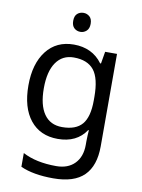

<svg xmlns="http://www.w3.org/2000/svg" viewBox="-103 -806 822 1115"><g transform="rotate(10 307.5 -248.5)"><path d="M275 -546Q328 -546 370.5 -526Q413 -506 443 -465H448L460 -536H530V9Q530 124 471.5 182Q413 240 290 240Q172 240 97 206V125Q176 167 295 167Q364 167 403.5 126.5Q443 86 443 16V-5Q443 -17 444 -39.5Q445 -62 446 -71H442Q388 10 276 10Q172 10 113.5 -63Q55 -136 55 -267Q55 -395 113.5 -470.5Q172 -546 275 -546ZM287 -472Q220 -472 183 -418.5Q146 -365 146 -266Q146 -167 182.5 -114.5Q219 -62 289 -62Q370 -62 407 -105.5Q444 -149 444 -246V-267Q444 -377 406 -424.5Q368 -472 287 -472ZM298 -737Q318 -737 333.5 -723.5Q349 -710 349 -681Q349 -653 333.5 -639Q318 -625 298 -625Q276 -625 261 -639Q246 -653 246 -681Q246 -710 261 -723.5Q276 -737 298 -737Z"/></g></svg>

Font: Noto Sans Tai Viet
Style: Regular
Weight: 400
Designer: Monotype Design Team
Foundry: Monotype Imaging Inc.
Version: Version 2.003; ttfautohint (v1.8.4.7-5d5b)